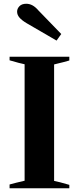

<svg xmlns="http://www.w3.org/2000/svg" viewBox="-20 -1002 420 1022"><path d="M121 -879Q96 -894 83.5 -908.5Q71 -923 71 -940Q71 -956 83.5 -969Q96 -982 120 -982Q154 -982 183 -948L306 -821L281 -786ZM31 -20Q63 -29 111 -40V-660Q89 -664 31 -681V-700H349V-680Q337 -676 318.5 -671.5Q300 -667 292 -665L268 -659V-39Q291 -35 349 -18V0H31Z"/></svg>

Font: Trirong Bold
Style: Regular
Weight: 700
Designer: Katatrad Team
Foundry: CadsonDemak
Version: Version 1.000